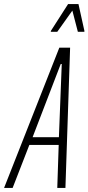

<svg xmlns="http://www.w3.org/2000/svg" viewBox="-59 -922 434 942"><path d="M-39 0 232 -688H285L262 0H222L229 -211H85L3 0ZM101 -249H230L244 -608H239ZM190 -766 191 -771 275 -902H326L355 -771V-766H323L296 -870L222 -766Z"/></svg>

Font: Saira Ultra Condensed ExLight
Style: Italic
Weight: 200
Width: 1
Italic angle: -12°
Designer: Hector Gatti with collaboration of the Omnibus-Type team
Foundry: Omnibus-Type
Version: Version 1.001; ttfautohint (v1.8)